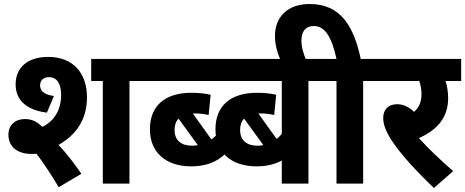

<svg xmlns="http://www.w3.org/2000/svg" viewBox="-20 -916 2321 958"><path d="M134 -148C143 -147 153 -148 162 -149C197 -103 234 -47 273 18L386 -49C350 -101 313 -150 272 -193C364 -245 414 -324 414 -430C414 -549 347 -632 221 -632C114 -632 58 -576 58 -495C58 -417 111 -367 214 -354L249 -437C205 -443 180 -459 180 -490C180 -514 196 -531 224 -531C264 -531 285 -499 285 -442C285 -369 251 -311 191 -283C164 -310 138 -322 104 -322C56 -322 22 -292 22 -244C22 -182 69 -149 134 -148ZM626 -512H710V-622H435V-512H493V0H626Z M696 -512H1079V-622H696ZM934 -86C1021 -86 1081 -117 1125 -171L1075 -260C1065 -246 1051 -232 1035 -220L942 -350C945 -350 948 -350 951 -350C977 -350 1001 -347 1021 -342L1031 -443C1002 -450 971 -453 934 -453C808 -453 728 -392 728 -271C728 -155 808 -86 934 -86ZM851 -268C851 -292 858 -311 871 -324L967 -192C958 -190 948 -189 938 -189C886 -189 851 -214 851 -268Z M1603 -512V-622H1023V-512H1386V-248C1378 -239 1370 -230 1360 -223L1269 -350C1272 -350 1275 -350 1278 -350C1304 -350 1328 -347 1348 -342L1358 -443C1329 -450 1298 -453 1261 -453C1135 -453 1055 -392 1055 -271C1055 -155 1134 -86 1260 -86C1310 -86 1351 -96 1386 -115V0H1519V-512ZM1178 -268C1178 -292 1185 -311 1198 -324L1294 -192C1285 -190 1275 -189 1265 -189C1213 -189 1178 -214 1178 -268Z M1792 -512H1876V-622H1780C1745 -785 1680 -896 1525 -896C1416 -896 1352 -833 1352 -736C1352 -697 1362 -656 1380 -615H1508C1495 -645 1484 -680 1484 -713C1484 -759 1504 -786 1546 -786C1602 -786 1635 -731 1659 -622H1589V-512H1659V0H1792Z M2241 -62C2177 -118 2120 -172 2070 -227C2159 -266 2216 -328 2216 -425C2216 -459 2211 -487 2203 -512H2281V-622H1862V-512H2072C2079 -492 2083 -469 2083 -445C2083 -407 2071 -380 2046 -358C2019 -383 1993 -396 1961 -396C1919 -396 1892 -370 1892 -328C1892 -294 1906 -259 1935 -214C1978 -149 2050 -69 2145 22Z"/></svg>

Font: Noto Sans Devanagari SemiCondensed
Style: Bold
Weight: 700
Width: 4
Designer: Jelle Bosma - Monotype Design Team
Foundry: Monotype Imaging Inc.
Version: Version 2.004